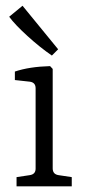

<svg xmlns="http://www.w3.org/2000/svg" viewBox="-20 -654 300 674"><path d="M59.1 -633.8 184.1 -481 162.1 -459Q120.1 -487.8 76.2 -527.8Q32.2 -567.9 12.2 -595.2ZM165 -63Q165 -42 186 -39.1L231.9 -32.2V0H38.1V-32.2L84 -39.1Q105 -42 105 -62V-344.2Q105 -364.3 85 -367.2L32.2 -373V-402.8Q83 -419.9 155.8 -421.9L165 -412.1Z"/></svg>

Font: Yrsa-Light
Style: Regular
Weight: 300
Designer: Anna Giedrys (Yrsa+Rasa design), David Brezina (Yrsa art-direction, Rasa art-direction, design)
Foundry: Rosetta Type Foundry
Version: Version 1.001;PS 1.1;hotconv 1.0.88;makeotf.lib2.5.647800